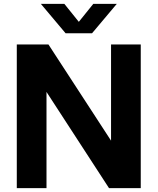

<svg xmlns="http://www.w3.org/2000/svg" viewBox="-20 -969 812 989"><path d="M66.5 0V-740H229.5L580 -201.5H552V-740H705V0H541.5L191.5 -538.5H219.5V0ZM318 -797.5 190.5 -949H311.5L398.5 -841H373.5L460.5 -949H581.5L454 -797.5Z"/></svg>

Font: Encode Sans SC
Style: Bold
Weight: 700
Version: Version 3.002